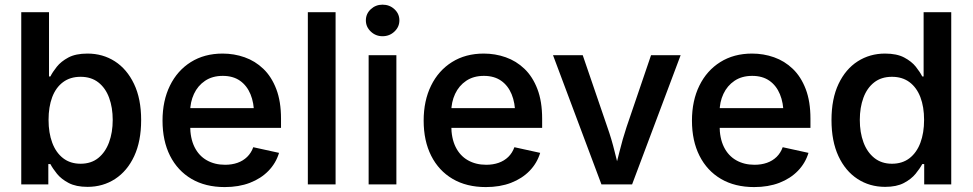

<svg xmlns="http://www.w3.org/2000/svg" viewBox="-20 -779 4108 811"><path d="M349.6 10.3Q301.3 10.3 270 -6.1Q238.8 -22.5 220.7 -44.9Q202.6 -67.4 192.9 -85.9H184.1V0H69.8V-727.5H187V-456.1H192.9Q202.1 -474.6 220 -497.1Q237.8 -519.5 268.8 -536.1Q299.8 -552.7 349.6 -552.7Q414.1 -552.7 465.1 -520Q516.1 -487.3 546.1 -424.6Q576.2 -361.8 576.2 -272Q576.2 -182.6 546.9 -119.6Q517.6 -56.6 466.3 -23.2Q415 10.3 349.6 10.3ZM320.3 -87.4Q365.2 -87.4 395.3 -111.8Q425.3 -136.2 440.7 -178Q456.1 -219.7 456.1 -272.5Q456.1 -324.7 440.9 -366Q425.8 -407.2 395.5 -430.9Q365.2 -454.6 320.3 -454.6Q276.4 -454.6 246.1 -431.9Q215.8 -409.2 200.4 -368.4Q185.1 -327.6 185.1 -272.5Q185.1 -217.8 200.7 -176Q216.3 -134.3 246.6 -110.8Q276.9 -87.4 320.3 -87.4Z M929.2 11.2Q847.7 11.2 788.8 -23.4Q730 -58.1 698.2 -121.1Q666.5 -184.1 666.5 -269.5Q666.5 -353.5 697.8 -417.2Q729 -481 786.1 -516.8Q843.3 -552.7 920.4 -552.7Q968.8 -552.7 1013.2 -537.1Q1057.6 -521.5 1092.3 -488.3Q1127 -455.1 1147 -402.8Q1167 -350.6 1167 -277.8V-238.8H726.1V-322.3H1107.9L1053.2 -295.9Q1053.2 -344.2 1038.1 -380.9Q1022.9 -417.5 993.7 -438Q964.4 -458.5 920.9 -458.5Q877 -458.5 846.2 -437.7Q815.4 -417 799.3 -382.3Q783.2 -347.7 783.2 -306.6V-249.5Q783.2 -195.3 801.5 -158.2Q819.8 -121.1 853.3 -102.1Q886.7 -83 930.7 -83Q959.5 -83 983.2 -91.3Q1006.8 -99.6 1023.9 -116.2Q1041 -132.8 1049.8 -157.2L1158.7 -133.3Q1145.5 -89.8 1114 -57.4Q1082.5 -24.9 1035.6 -6.8Q988.8 11.2 929.2 11.2Z M1397.5 -727.5V0H1280.3V-727.5Z M1537.1 0V-545.9H1654.3V0ZM1595.7 -626Q1566.9 -626 1546.1 -645.8Q1525.4 -665.5 1525.4 -692.9Q1525.4 -720.7 1546.1 -740Q1566.9 -759.3 1595.7 -759.3Q1625.5 -759.3 1646.2 -740Q1667 -720.7 1667 -692.9Q1667 -665.5 1646.2 -645.8Q1625.5 -626 1595.7 -626Z M2032.2 11.2Q1950.7 11.2 1891.8 -23.4Q1833 -58.1 1801.3 -121.1Q1769.5 -184.1 1769.5 -269.5Q1769.5 -353.5 1800.8 -417.2Q1832 -481 1889.2 -516.8Q1946.3 -552.7 2023.4 -552.7Q2071.8 -552.7 2116.2 -537.1Q2160.6 -521.5 2195.3 -488.3Q2230 -455.1 2250 -402.8Q2270 -350.6 2270 -277.8V-238.8H1829.1V-322.3H2210.9L2156.2 -295.9Q2156.2 -344.2 2141.1 -380.9Q2126 -417.5 2096.7 -438Q2067.4 -458.5 2023.9 -458.5Q1980 -458.5 1949.2 -437.7Q1918.5 -417 1902.3 -382.3Q1886.2 -347.7 1886.2 -306.6V-249.5Q1886.2 -195.3 1904.5 -158.2Q1922.9 -121.1 1956.3 -102.1Q1989.7 -83 2033.7 -83Q2062.5 -83 2086.2 -91.3Q2109.9 -99.6 2127 -116.2Q2144 -132.8 2152.8 -157.2L2261.7 -133.3Q2248.5 -89.8 2217 -57.4Q2185.5 -24.9 2138.7 -6.8Q2091.8 11.2 2032.2 11.2Z M2520.5 0 2315.9 -545.9H2441.4L2545.4 -242.2Q2563.5 -190.9 2576.2 -138.7Q2588.9 -86.4 2602.5 -34.2H2570.3Q2584 -86.4 2596.7 -138.4Q2609.4 -190.4 2626.5 -242.2L2730 -545.9H2855L2649.9 0Z M3165.5 11.2Q3084 11.2 3025.1 -23.4Q2966.3 -58.1 2934.6 -121.1Q2902.8 -184.1 2902.8 -269.5Q2902.8 -353.5 2934.1 -417.2Q2965.3 -481 3022.5 -516.8Q3079.6 -552.7 3156.7 -552.7Q3205.1 -552.7 3249.5 -537.1Q3293.9 -521.5 3328.6 -488.3Q3363.3 -455.1 3383.3 -402.8Q3403.3 -350.6 3403.3 -277.8V-238.8H2962.4V-322.3H3344.2L3289.6 -295.9Q3289.6 -344.2 3274.4 -380.9Q3259.3 -417.5 3230 -438Q3200.7 -458.5 3157.2 -458.5Q3113.3 -458.5 3082.5 -437.7Q3051.8 -417 3035.6 -382.3Q3019.5 -347.7 3019.5 -306.6V-249.5Q3019.5 -195.3 3037.8 -158.2Q3056.2 -121.1 3089.6 -102.1Q3123 -83 3167 -83Q3195.8 -83 3219.5 -91.3Q3243.2 -99.6 3260.3 -116.2Q3277.3 -132.8 3286.1 -157.2L3395 -133.3Q3381.8 -89.8 3350.3 -57.4Q3318.8 -24.9 3272 -6.8Q3225.1 11.2 3165.5 11.2Z M3718.8 10.3Q3653.3 10.3 3602.1 -23.2Q3550.8 -56.6 3521.5 -119.6Q3492.2 -182.6 3492.2 -272Q3492.2 -361.8 3522 -424.6Q3551.8 -487.3 3603 -520Q3654.3 -552.7 3718.3 -552.7Q3768.1 -552.7 3799.3 -536.1Q3830.6 -519.5 3848.4 -497.1Q3866.2 -474.6 3875.5 -456.1H3881.3V-727.5H3998V0H3883.8V-85.9H3875.5Q3865.7 -67.4 3847.4 -44.9Q3829.1 -22.5 3798.1 -6.1Q3767.1 10.3 3718.8 10.3ZM3747.6 -87.4Q3791.5 -87.4 3821.8 -110.8Q3852.1 -134.3 3867.7 -176Q3883.3 -217.8 3883.3 -272.5Q3883.3 -327.6 3867.7 -368.4Q3852.1 -409.2 3821.8 -431.9Q3791.5 -454.6 3747.6 -454.6Q3702.6 -454.6 3672.4 -430.9Q3642.1 -407.2 3627 -366Q3611.8 -324.7 3611.8 -272.5Q3611.8 -219.7 3627.2 -178Q3642.6 -136.2 3673.1 -111.8Q3703.6 -87.4 3747.6 -87.4Z"/></svg>

Font: Inter Cardless
Style: Medium
Weight: 500
Designer: Rasmus Andersson
Foundry: rsms
Version: Version 4.001;git-9221beed3